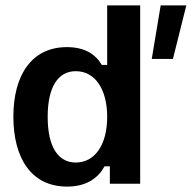

<svg xmlns="http://www.w3.org/2000/svg" viewBox="-20 -687 717 718"><path d="M230.8 10.8C305.8 10.8 348.3 -23.3 370.8 -65H390.8V0H504.2V-666.7H380.8V-444.2H360.8C336.7 -485 295.8 -510.8 230 -510.8C98.3 -510.8 30 -405.8 30 -250.8C30 -97.5 95.8 10.8 230.8 10.8ZM626.7 -466.7 676.7 -666.7H580.8L547.5 -466.7ZM263.3 -79.2C197.5 -79.2 158.3 -137.5 158.3 -250C158.3 -362.5 197.5 -420.8 263.3 -420.8C335 -420.8 380.8 -354.2 380.8 -250C380.8 -145.8 335 -79.2 263.3 -79.2Z"/></svg>

Font: Familjen Grotesk SemiBold
Style: Regular
Weight: 600
Designer: Anders Wikstroem, Jonas Baeckman, Matilda Gysing, Kristian Moeller
Foundry: Familjen STHLM AB
Version: Version 2.000